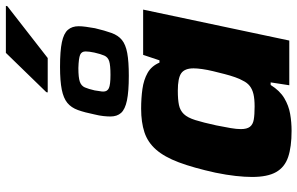

<svg xmlns="http://www.w3.org/2000/svg" viewBox="-204 -826 1037 670"><g transform="rotate(-90 315.0 -490.5)"><path d="M194 8Q138 8 102.5 -4Q67 -16 50 -46Q33 -76 33 -130Q33 -155 36.5 -187Q40 -219 48 -258Q65 -335 84 -385.5Q103 -436 128.5 -465Q154 -494 189 -505.5Q224 -517 271 -517Q308 -517 340 -512.5Q372 -508 396 -494.5Q420 -481 432 -453H440L459 -510H617L509 0H353L363 -65H354Q334 -33 308 -17.5Q282 -2 253 3Q224 8 194 8ZM279 -121Q305 -121 322 -125Q339 -129 350.5 -138Q362 -147 369 -162Q375 -172 381 -189Q387 -206 392 -225.5Q397 -245 402 -265.5Q407 -286 409.5 -304Q412 -322 412 -334Q412 -365 395 -377Q378 -389 334 -389Q303 -389 284 -385Q265 -381 252.5 -368Q240 -355 231.5 -328Q223 -301 213 -255Q207 -225 203.5 -204.5Q200 -184 200 -169Q200 -148 208 -137.5Q216 -127 233 -124Q250 -121 279 -121ZM386 -560Q331 -560 300 -566.5Q269 -573 256.5 -587Q244 -601 244 -624Q244 -635 245.5 -649Q247 -663 251 -679Q258 -714 266.5 -737.5Q275 -761 291.5 -774.5Q308 -788 338 -794Q368 -800 417 -800Q473 -800 503.5 -793.5Q534 -787 546.5 -772.5Q559 -758 559 -735Q559 -724 557 -709.5Q555 -695 552 -678Q544 -644 535.5 -620.5Q527 -597 511 -584Q495 -571 465.5 -565.5Q436 -560 386 -560ZM389 -624Q423 -624 437 -628.5Q451 -633 456.5 -645.5Q462 -658 467 -680Q469 -689 470 -697Q471 -705 471 -711Q471 -725 459 -730Q447 -735 413 -736Q380 -736 365.5 -731Q351 -726 345.5 -713.5Q340 -701 335 -679Q334 -669 332.5 -662Q331 -655 331 -649Q331 -635 343 -629.5Q355 -624 389 -624ZM328 -843 329 -848 466 -989H630L629 -984L448 -843Z"/></g></svg>

Font: Saira SemiExpanded
Style: Bold Italic
Weight: 700
Width: 6
Italic angle: -12°
Designer: Hector Gatti with collaboration of the Omnibus-Type team
Foundry: Omnibus-Type
Version: Version 1.101